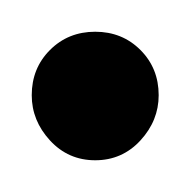

<svg xmlns="http://www.w3.org/2000/svg" viewBox="-20 -415 120 121"><path d="M40 -314Q23 -314 11.5 -326.5Q0 -339 0 -355Q0 -372 11.5 -383.5Q23 -395 40 -395Q57 -395 68.5 -383.5Q80 -372 80 -355Q80 -339 68.5 -326.5Q57 -314 40 -314Z"/></svg>

Font: Outfit Thin
Style: Regular
Weight: 100
Designer: Rodrigo Fuenzalida
Foundry: fragTYPE
Version: Version 1.000